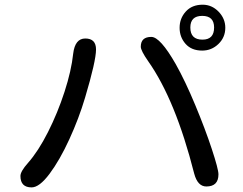

<svg xmlns="http://www.w3.org/2000/svg" viewBox="-20 -814 1040 821"><path d="M810.5 -71.3Q730.5 -386.7 613.3 -552.7Q582 -597.7 582 -614.3Q582 -656.2 627 -656.2Q665 -656.2 731.4 -540Q772.5 -466.8 814.9 -364.7Q857.4 -262.7 885.7 -176.8Q914.1 -90.8 914.1 -68.4Q914.1 -16.6 862.3 -16.6Q825.2 -16.6 810.5 -71.3ZM99.6 -117.2Q143.6 -167 185.1 -249Q226.6 -331.1 255.9 -421.4Q285.2 -511.7 293 -585Q300.8 -649.4 344.7 -649.4Q390.6 -649.4 390.6 -602.5Q390.6 -553.7 343.8 -396.5Q317.4 -307.6 276.4 -218.3Q235.4 -128.9 191.9 -70.8Q148.4 -12.7 115.2 -12.7Q67.4 -12.7 67.4 -61.5Q67.4 -81.1 99.6 -117.2ZM845.7 -644.5Q895.5 -644.5 895.5 -696.3Q895.5 -746.1 844.7 -746.1Q793.9 -746.1 793.9 -696.3Q793.9 -644.5 845.7 -644.5ZM748 -695.3Q748 -735.4 774.4 -764.6Q800.8 -793.9 846.7 -793.9Q885.7 -793.9 914.6 -764.2Q943.4 -734.4 943.4 -695.3Q943.4 -654.3 914.1 -626Q884.8 -597.7 844.7 -597.7Q798.8 -597.7 773.4 -626.5Q748 -655.3 748 -695.3Z"/></svg>

Font: jf-openhuninn-2.0
Style: Regular
Weight: 400
Designer: [Kosugi Maru]
Designed by MOTOYA      

[Varela Round]
Joe Prince (Latin component); Avraham Cornfeld (Hebrew component)
Foundry: justfont CO.,LTD.
Version: 2.0